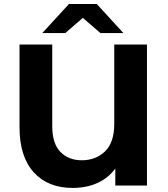

<svg xmlns="http://www.w3.org/2000/svg" viewBox="-20 -921 832 953"><path d="M340.2 11.8Q217.6 11.8 147.3 -66Q76.9 -143.8 76.9 -289.6V-700H239.3V-294.8Q239.3 -208.8 279.7 -167.2Q320.1 -125.5 386 -125.5Q455.3 -125.5 501.2 -169.5Q547.1 -213.5 547.1 -306.4V-700H709.5V0H552.3V-174.4L586.5 -146.1Q553.7 -66.2 490.8 -27.2Q428 11.8 340.2 11.8ZM190.1 -757 322.4 -901.3H460.1L592.3 -757H478.2L339.8 -876.7H442.6L304.2 -757Z"/></svg>

Font: Montserrat Alternates Thin
Style: Regular
Weight: 100
Designer: Julieta Ulanovsky
Foundry: Julieta Ulanovsky
Version: Version 9.000